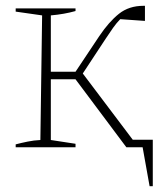

<svg xmlns="http://www.w3.org/2000/svg" viewBox="-20 -507 567 661"><path d="M34 0V-10Q53 -15 75 -19.5Q97 -24 119 -25L125 -454L34 -467V-478H240V-469Q201 -458 155 -454V-260H240L322 -383Q355 -432 389.5 -459.5Q424 -487 474 -487H479V-435L394 -441Q382 -429 369.5 -411.5Q357 -394 344 -374L265 -254L437 -26H506V134H495L471 0H415L240 -234H155V-25L240 -12V0Z"/></svg>

Font: Piazzolla Thin
Style: Regular
Weight: 100
Designer: Juan Pablo del Peral
Foundry: Huerta Tipografica
Version: Version 1.330